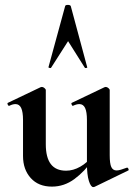

<svg xmlns="http://www.w3.org/2000/svg" viewBox="-20 -750 546 784"><path d="M192 12Q137 12 105.5 -23Q74 -58 74 -113V-260Q74 -293 66.5 -309Q59 -325 43 -325Q32 -325 18 -318Q14 -317 11.5 -323Q9 -329 12 -330L146 -394Q149 -395 151 -395Q156 -395 161.5 -390.5Q167 -386 167 -382V-161Q167 -107 187.5 -80Q208 -53 250 -53Q279 -53 308 -69.5Q337 -86 354 -111L360 -99Q326 -50 284 -19Q242 12 192 12ZM428 -382V-116Q428 -82 434.5 -68Q441 -54 456 -54Q463 -54 473.5 -57Q484 -60 497 -65Q501 -67 504 -61.5Q507 -56 504 -54L366 13Q364 14 361 14Q351 14 343 -11Q335 -36 335 -82V-260Q335 -293 327.5 -309Q320 -325 304 -325Q293 -325 278 -318Q275 -317 272.5 -323Q270 -329 273 -330L407 -394Q409 -395 412 -395Q417 -395 422.5 -390.5Q428 -386 428 -382ZM336 -476Q338 -474 333 -472.5Q328 -471 326 -474L258 -582L189 -474Q188 -471 182.5 -472.5Q177 -474 178 -476L246 -725Q247 -730 257 -730Q267 -730 269 -725Z"/></svg>

Font: Cormorant Infant Light
Style: Bold
Weight: 700
Version: Version 4.001